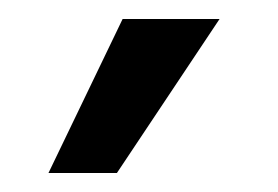

<svg xmlns="http://www.w3.org/2000/svg" viewBox="-20 -735 293 202"><path d="M103 -553H31L109 -715H211Z"/></svg>

Font: Mukta Malar Medium
Style: Regular
Weight: 500
Designer: Aadarsh Rajan, Girish Dalvi, Yashodeep Gholap
Foundry: Ek Type
Version: Version 2.538;PS 1.000;hotconv 16.6.51;makeotf.lib2.5.65220;